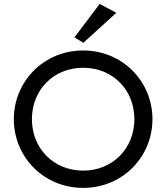

<svg xmlns="http://www.w3.org/2000/svg" viewBox="-20 -920 827 955"><path d="M350.6 -734.4 394.5 -707 558.6 -856.4 475.6 -900.4ZM393.6 -668.9C197.3 -668.9 48.8 -514.6 48.8 -327.1C48.8 -139.6 197.3 14.6 393.6 14.6C589.8 14.6 738.3 -139.6 738.3 -327.1C738.3 -514.6 589.8 -668.9 393.6 -668.9ZM393.6 -583C540 -583 648.4 -473.6 648.4 -327.1C648.4 -181.6 540 -71.3 393.6 -71.3C247.1 -71.3 138.7 -181.6 138.7 -327.1C138.7 -473.6 247.1 -583 393.6 -583Z"/></svg>

Font: Sen-gleads
Style: Regular
Weight: 400
Designer: Kosal Sen, Philatype
Foundry: Philatype
Version: Version 1.004; ttfautohint (v1.8.3)